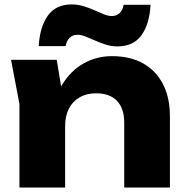

<svg xmlns="http://www.w3.org/2000/svg" viewBox="-20 -839 829 859"><path d="M29.4 -571.4H233.8L271.4 -342.8V0H67V-373.8ZM480.8 -587.8Q563.2 -587.8 621 -554.9Q678.8 -522 709.5 -461.9Q740.2 -401.8 740.2 -319.6V0H535.8V-289.6Q535.8 -354 503.3 -387.8Q470.8 -421.6 410 -421.6Q367.6 -421.6 336.3 -403.7Q305 -385.8 288.2 -352.9Q271.4 -320 271.4 -274.8L208 -307.6Q220 -399.2 258.8 -461.5Q297.6 -523.8 355 -555.8Q412.4 -587.8 480.8 -587.8ZM153.2 -632.6Q158.2 -718.8 194 -769Q229.8 -819.2 301 -819.2Q328 -819.2 353.5 -811.4Q379 -803.6 401.5 -793.6Q424 -783.6 444 -775.4Q464 -767.2 480.3 -767.2Q501.4 -767.2 515.3 -780.5Q529.2 -793.7 533 -817.6H653.4Q649.4 -733 613.5 -682.2Q577.6 -631.4 505.6 -631.4Q478.6 -631.4 453.1 -639.5Q427.6 -647.6 405.1 -657.7Q382.6 -667.8 362.8 -675.6Q343 -683.4 326.8 -683.4Q305.7 -683.4 291.9 -670.2Q278 -657 273.6 -632.6Z"/></svg>

Font: Unbounded
Style: Regular
Weight: 400
Designer: Luke Prowse, Jean-Baptiste Morizot, Fátima Lázaro, Florian Runge
Foundry: NaN
Version: Version 1.701;gftools[0.9.28.dev5+ged2979d]